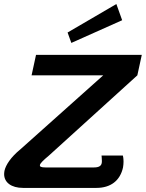

<svg xmlns="http://www.w3.org/2000/svg" viewBox="-21 -918 713 938"><path d="M575.8 -819.2 547.5 -898.3 309.2 -759.2 327.5 -708.3ZM155 -650 133.3 -550H483.3L77.5 -187.5C32.5 -150.8 6.7 -111.7 0.8 -83.3C0 -77.5 -0.8 -72.5 -0.8 -67.5C-0.8 -26.7 34.2 0 91.7 0H450C519.2 0 565.8 -35 580 -100C581.7 -110 582.5 -120 582.5 -128.3C582.5 -146.7 579.2 -158.3 579.2 -158.3H475C475 -158.3 476.7 -145 476.7 -132.5C476.7 -128.3 476.7 -124.2 475.8 -120.8C473.3 -108.3 463.3 -100 438.3 -100H200.8C178.3 -100 172.5 -104.2 174.2 -112.5C175.8 -120 188.3 -133.3 218.3 -158.3L650 -550L671.7 -650Z"/></svg>

Font: BoonHome
Style: Bold Oblique
Weight: 700
Italic angle: -12°
Designer: Sungsit Sawaiwan
Foundry: Sungsit Sawaiwan
Version: Version 0.2